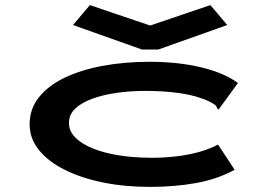

<svg xmlns="http://www.w3.org/2000/svg" viewBox="-20 -721 1040 752"><path d="M568 11Q468 11 382.5 -6.5Q297 -24 232.5 -56.5Q168 -89 132 -134Q96 -179 96 -234Q96 -294 132 -339.5Q168 -385 232 -416Q296 -447 381.5 -463Q467 -479 566 -479Q677 -479 767 -457.5Q857 -436 912 -396L842 -300L836 -292L830 -297Q829 -305 823 -309.5Q817 -314 803 -322Q753 -346 688.5 -355.5Q624 -365 550 -365Q492 -365 438.5 -357.5Q385 -350 342 -334.5Q299 -319 274.5 -295.5Q250 -272 250 -239Q250 -198 293 -167Q336 -136 409.5 -119.5Q483 -103 575 -103Q621 -103 669.5 -108.5Q718 -114 760.5 -126Q803 -138 834 -155L899 -56Q831 -19 747.5 -4Q664 11 568 11ZM332 -701 568 -621 804 -701 870 -623 600 -527H536L266 -623Z"/></svg>

Font: Inconsolata UltraExpanded ExtraBold
Style: Regular
Weight: 800
Width: 9
Monospace: yes
Designer: Raph Levien, Cyreal, Brenton Simpson
Foundry: Raph Levien, Cyreal, Google
Version: Version 3.001; ttfautohint (v1.8.2.53-6de2)